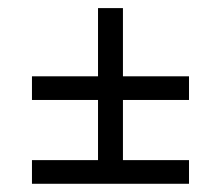

<svg xmlns="http://www.w3.org/2000/svg" viewBox="-20 -581 545 474"><path d="M283.5 -561V-165.9H222V-561ZM58.9 -334.2V-392.6H446.6V-334.2ZM58.9 -127.3V-185.7H446.6V-127.3Z"/></svg>

Font: Roundo Variable
Style: Regular
Weight: 200
Designer: Shiva Nallaperumal
Foundry: Indian Type Foundry
Version: Version 2.000